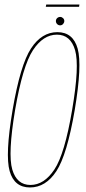

<svg xmlns="http://www.w3.org/2000/svg" viewBox="-20 -821 378 845"><path d="M112 4Q181 4 228 -67.5Q275 -139 309 -337.5Q342 -534.5 321.8 -607Q301.5 -679.5 232.5 -679.5Q163.5 -679.5 116.5 -607.8Q69.5 -536 35.5 -337.5Q2 -139.5 22.5 -67.8Q43 4 112 4ZM114 -7Q54 -7 34 -75Q14 -143 46.5 -337.5Q80 -531.5 125 -600Q170 -668.5 230.5 -668.5Q290.5 -668.5 310.5 -600Q330.5 -531.5 297.5 -337.5Q264.5 -142.5 219.2 -74.8Q174 -7 114 -7ZM244.5 -709.5Q252.5 -709.5 257.8 -715.5Q263 -721.5 263 -728.5Q263 -736 257.5 -741.2Q252 -746.5 245 -746.5Q237 -746.5 231.5 -741.2Q226 -736 226 -728.5Q226 -720.5 231.5 -715Q237 -709.5 244.5 -709.5ZM181.5 -791H328L329.5 -801H183.5Z"/></svg>

Font: Anybody Thin Condensed
Style: Italic
Weight: 100
Width: 3
Italic angle: -10°
Version: Version 1.113;gftools[0.9.25]